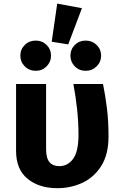

<svg xmlns="http://www.w3.org/2000/svg" viewBox="-20 -998 655 1036"><path d="M535.9 -544.6Q548.2 -483.6 556.9 -414.4Q565.6 -345.1 565.6 -262.6Q565.6 -165.6 527.2 -103.8Q488.7 -42.1 425.9 -12.3Q363.1 17.4 289.2 17.4Q191.3 17.4 129 -33.1Q66.7 -83.6 66.7 -184.1V-544.6H228.7V-194.4Q228.7 -144.1 247.2 -122.8Q265.6 -101.5 300.5 -101.5Q345.6 -101.5 374.6 -141Q403.6 -180.5 403.6 -271.8Q403.6 -339 395.9 -409.7Q388.2 -480.5 375.9 -544.6ZM288.7 -978.5 422.1 -953.8 348.2 -758.5 259 -772.8ZM173.3 -779Q207.7 -779 231.5 -755.4Q255.4 -731.8 255.4 -697.4Q255.4 -664.1 231.5 -640Q207.7 -615.9 173.3 -615.9Q137.4 -615.9 113.6 -640Q89.7 -664.1 89.7 -697.4Q89.7 -731.8 113.6 -755.4Q137.4 -779 173.3 -779ZM442.1 -779Q477.4 -779 501.5 -755.4Q525.6 -731.8 525.6 -697.4Q525.6 -664.1 501.5 -640Q477.4 -615.9 442.1 -615.9Q407.2 -615.9 383.6 -640Q360 -664.1 360 -697.4Q360 -731.8 383.6 -755.4Q407.2 -779 442.1 -779Z"/></svg>

Font: FiraCode Nerd Font
Style: Bold
Weight: 700
Designer: Carrois Corporate, Edenspiekermann AG, Nikita Prokopov
Foundry: Carrois Corporate, Edenspiekermann AG, Nikita Prokopov
Version: Version 6.002;Nerd Fonts 2.1.0